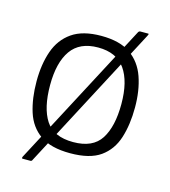

<svg xmlns="http://www.w3.org/2000/svg" viewBox="-95 -612 677 765"><g transform="rotate(15 243.0 -229.5)"><path d="M245 6Q165 6 121 -25Q77 -56 59.5 -111Q42 -166 42 -237Q42 -307 61 -361.5Q80 -416 124.5 -447Q169 -478 245 -478Q322 -478 366 -447Q410 -416 429 -361.5Q448 -307 448 -237Q448 -166 430.5 -111Q413 -56 369.5 -25Q326 6 245 6ZM245 -40Q326 -40 359 -91.5Q392 -143 392 -236Q392 -329 356.5 -379.5Q321 -430 245 -430Q169 -430 133.5 -379.5Q98 -329 98 -236Q98 -142 131 -91Q164 -40 245 -40ZM108 70Q106 76 100 76H67Q66 76 65.5 74Q65 72 66 69L382 -530Q384 -533 386 -534Q388 -535 390 -535H422Q425 -535 425 -533.5Q425 -532 422 -526Z"/></g></svg>

Font: Glory Light
Style: Regular
Weight: 300
Version: Version 1.011